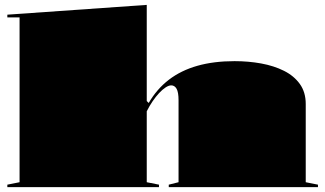

<svg xmlns="http://www.w3.org/2000/svg" viewBox="-20 -765 1330 785"><path d="M1280 -10V0H670V-10L710 -20V-355Q710 -388 702 -402Q694 -416 680 -416Q670 -416 657 -407.5Q644 -399 630.5 -384.5Q617 -370 604 -351Q591 -332 580 -310V-20L630 -10V0H10V-10L60 -20V-694H10V-705L580 -745V-352L588 -344Q621 -401 670.5 -439Q720 -477 787 -496Q854 -515 939 -515Q996 -515 1048 -505.5Q1100 -496 1141 -475.5Q1182 -455 1206 -421.5Q1230 -388 1230 -340V-20Z"/></svg>

Font: Kalnia Expanded
Style: Bold
Weight: 700
Width: 7
Designer: Frida Medrano
Foundry: Frida Medrano
Version: Version 1.105